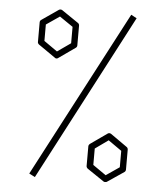

<svg xmlns="http://www.w3.org/2000/svg" viewBox="-52 -807 704 816"><g transform="rotate(5 300.0 -399.5)"><path d="M127 -38 102 -51 475 -761 499 -748ZM174 -548Q170 -548 167 -551L95 -601Q90 -605 90 -611V-695Q90 -702 96 -706L167 -755Q174 -759 181 -755L253 -706Q258 -702 258 -695V-611Q258 -605 253 -601L182 -551Q179 -548 174 -548ZM117 -688V-618L174 -578L231 -618V-688L174 -727ZM419 -249Q426 -254 434 -249L505 -199Q510 -195 510 -188V-104Q510 -97 505 -93L434 -45Q432 -43 426 -43Q421 -43 419 -45L348 -93Q342 -98 342 -104V-188Q342 -194 348 -199ZM483 -111V-181L426 -221L370 -181V-111L426 -72Z"/></g></svg>

Font: Envoyer
Style: Regular
Weight: 400
Version: Version 0.1